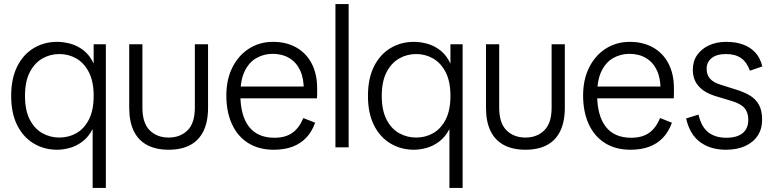

<svg xmlns="http://www.w3.org/2000/svg" viewBox="-20 -725 3802 945"><path d="M436 200V-90Q416 -51 386 -28.5Q356 -6 323.5 3Q291 12 261 12Q198 12 146.5 -18.5Q95 -49 65 -108Q35 -167 35 -253Q35 -339 65 -398.5Q95 -458 146.5 -488.5Q198 -519 261 -519Q294 -519 328 -509.5Q362 -500 392 -476.5Q422 -453 441 -412V-507H501V200ZM272 -48Q318 -48 356 -69.5Q394 -91 417.5 -136.5Q441 -182 441 -253Q441 -324 417.5 -369.5Q394 -415 356 -437Q318 -459 272 -459Q227 -459 188.5 -437Q150 -415 126.5 -369.5Q103 -324 103 -253Q103 -182 126.5 -136.5Q150 -91 188.5 -69.5Q227 -48 272 -48Z M810 12Q748 12 704.5 -11Q661 -34 638.5 -80Q616 -126 616 -195V-507H681V-195Q681 -119 717 -83.5Q753 -48 810 -48Q867 -48 903 -83.5Q939 -119 939 -195V-507H1004V-195Q1004 -126 981.5 -80Q959 -34 916 -11Q873 12 810 12Z M1327 12Q1254 12 1201.5 -21Q1149 -54 1121.5 -114.5Q1094 -175 1094 -255Q1094 -334 1124 -393.5Q1154 -453 1206 -486Q1258 -519 1324 -519Q1389 -519 1438 -491.5Q1487 -464 1514 -412.5Q1541 -361 1541 -290Q1541 -275 1541 -262Q1541 -249 1540 -241H1137V-299H1503L1475 -281Q1476 -338 1457.5 -378Q1439 -418 1404 -439Q1369 -460 1322 -460Q1279 -460 1242.5 -439.5Q1206 -419 1184.5 -375Q1163 -331 1163 -260Q1163 -157 1205 -102Q1247 -47 1331 -47Q1384 -47 1418 -70.5Q1452 -94 1473 -144L1531 -121Q1515 -76 1486.5 -46.5Q1458 -17 1418.5 -2.5Q1379 12 1327 12Z M1631 0V-705H1696V0Z M2192 200V-90Q2172 -51 2142 -28.5Q2112 -6 2079.5 3Q2047 12 2017 12Q1954 12 1902.5 -18.5Q1851 -49 1821 -108Q1791 -167 1791 -253Q1791 -339 1821 -398.5Q1851 -458 1902.5 -488.5Q1954 -519 2017 -519Q2050 -519 2084 -509.5Q2118 -500 2148 -476.5Q2178 -453 2197 -412V-507H2257V200ZM2028 -48Q2074 -48 2112 -69.5Q2150 -91 2173.5 -136.5Q2197 -182 2197 -253Q2197 -324 2173.5 -369.5Q2150 -415 2112 -437Q2074 -459 2028 -459Q1983 -459 1944.5 -437Q1906 -415 1882.5 -369.5Q1859 -324 1859 -253Q1859 -182 1882.5 -136.5Q1906 -91 1944.5 -69.5Q1983 -48 2028 -48Z M2566 12Q2504 12 2460.5 -11Q2417 -34 2394.5 -80Q2372 -126 2372 -195V-507H2437V-195Q2437 -119 2473 -83.5Q2509 -48 2566 -48Q2623 -48 2659 -83.5Q2695 -119 2695 -195V-507H2760V-195Q2760 -126 2737.5 -80Q2715 -34 2672 -11Q2629 12 2566 12Z M3083 12Q3010 12 2957.5 -21Q2905 -54 2877.5 -114.5Q2850 -175 2850 -255Q2850 -334 2880 -393.5Q2910 -453 2962 -486Q3014 -519 3080 -519Q3145 -519 3194 -491.5Q3243 -464 3270 -412.5Q3297 -361 3297 -290Q3297 -275 3297 -262Q3297 -249 3296 -241H2893V-299H3259L3231 -281Q3232 -338 3213.5 -378Q3195 -418 3160 -439Q3125 -460 3078 -460Q3035 -460 2998.5 -439.5Q2962 -419 2940.5 -375Q2919 -331 2919 -260Q2919 -157 2961 -102Q3003 -47 3087 -47Q3140 -47 3174 -70.5Q3208 -94 3229 -144L3287 -121Q3271 -76 3242.5 -46.5Q3214 -17 3174.5 -2.5Q3135 12 3083 12Z M3553 12Q3477 12 3426 -25.5Q3375 -63 3357 -142L3418 -161Q3432 -100 3466.5 -73.5Q3501 -47 3555 -47Q3607 -47 3635 -69.5Q3663 -92 3663 -136Q3663 -172 3644 -193.5Q3625 -215 3581 -228L3498 -253Q3447 -269 3418.5 -301Q3390 -333 3390 -382Q3390 -424 3411.5 -454.5Q3433 -485 3470 -502Q3507 -519 3554 -519Q3601 -519 3637 -506Q3673 -493 3697.5 -466.5Q3722 -440 3732 -398L3671 -377Q3656 -419 3627.5 -439Q3599 -459 3554 -459Q3507 -459 3482.5 -439Q3458 -419 3458 -387Q3458 -357 3474.5 -338Q3491 -319 3527 -308L3609 -282Q3644 -271 3671.5 -254.5Q3699 -238 3715 -210Q3731 -182 3731 -136Q3731 -90 3709 -57Q3687 -24 3647 -6Q3607 12 3553 12Z"/></svg>

Font: TikTok Sans Light
Style: Regular
Weight: 300
Version: Version 4.000